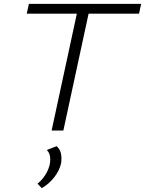

<svg xmlns="http://www.w3.org/2000/svg" viewBox="-20 -678 753 997"><path d="M702 -607H440L309 0H248L379 -607H119L130 -658H713ZM299 144Q299 162 297 171Q289 207 262 242Q235 277 197 299L175 276Q205 251 223 217Q241 183 241 150Q241 118 223 101L274 81Q299 102 299 144Z"/></svg>

Font: Ysabeau Infant Semilight
Style: Italic
Weight: 300
Italic angle: -12°
Designer: Christian Thalmann (Catharsis Fonts)
Version: Version 0.003